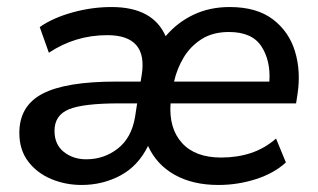

<svg xmlns="http://www.w3.org/2000/svg" viewBox="-20 -517 903 546"><path d="M212 9Q166 9 125.5 -8Q85 -25 60 -58Q35 -91 35 -139Q35 -216 101 -250.5Q167 -285 310 -285H380L383 -304Q401 -417 285 -417Q194 -417 119 -367L93 -440Q130 -466 185.5 -481.5Q241 -497 297 -497Q415 -497 451 -414Q484 -453 530 -475Q576 -497 633 -497Q710 -497 756 -462Q802 -427 819 -370.5Q836 -314 826 -249L822 -223H465Q460 -152 497.5 -110.5Q535 -69 609 -69Q655 -69 694 -82Q733 -95 765 -123L793 -55Q759 -24 707.5 -7.5Q656 9 601 9Q528 9 476.5 -20Q425 -49 401 -102Q373 -45 322.5 -18Q272 9 212 9ZM631 -426Q585 -426 553 -405.5Q521 -385 502 -353Q483 -321 475 -285H746Q750 -344 723.5 -385Q697 -426 631 -426ZM225 -64Q276 -64 315 -94.5Q354 -125 364 -184L370 -223H319Q216 -223 175.5 -206Q135 -189 135 -145Q135 -106 161.5 -85Q188 -64 225 -64Z"/></svg>

Font: Nunito Sans SemiBold
Style: Italic
Weight: 600
Italic angle: -9°
Designer: Vernon Adams
Foundry: Vernon Adams
Version: Version 3.006; ttfautohint (v1.8.3)